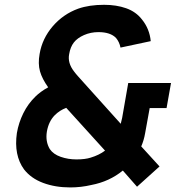

<svg xmlns="http://www.w3.org/2000/svg" viewBox="-20 -784 750 819"><path d="M599 -215.5Q594 -186 582.5 -159.5L660.5 -74L564.5 12.5L504 -56.5Q446.5 -9.5 370 5Q325.5 15.5 280 15.5Q215.5 15.5 164 -3.8Q112.5 -23 82.5 -61.5Q38.5 -122 52 -216.5Q59.5 -260.5 79.5 -301Q99.5 -341.5 131 -372Q141 -382 154.5 -392Q168 -402 185.5 -411.5Q159.5 -448 150.5 -480Q141.5 -512.5 149 -554Q160 -619.5 205 -672Q250 -724 313.5 -747Q360.5 -763.5 424 -763.5Q476.5 -763.5 518.2 -748.8Q560 -734 585.5 -701Q618 -661 623 -608.5L494 -581Q489.5 -604.5 475 -622Q451 -647 400 -647Q367 -647 338.5 -634.5Q310 -622 295 -602.8Q280 -583.5 275 -553Q267.5 -515.5 296 -479Q303 -469.5 313.8 -457.5Q324.5 -445.5 338.5 -430L495 -256Q498 -266.5 501 -281L527 -430H709.5L690.5 -323H618.5ZM262.5 -324Q234.5 -313.5 213.5 -292.5Q187.5 -266 180 -223Q173 -180.5 192.5 -148Q207.5 -126 239 -115Q270.5 -104 306 -104Q343 -104 366.5 -111.5Q403 -122.5 428 -141.5Z"/></svg>

Font: Russisch Sans
Style: Bold Italic
Weight: 700
Italic angle: -10°
Designer: Michael Sharanda (font) & Cristiano Sobral (main changes)
Foundry: Michael Sharanda
Version: Version 2.00;September 8, 2020;FontCreator 13.0.0.2681 64-bi